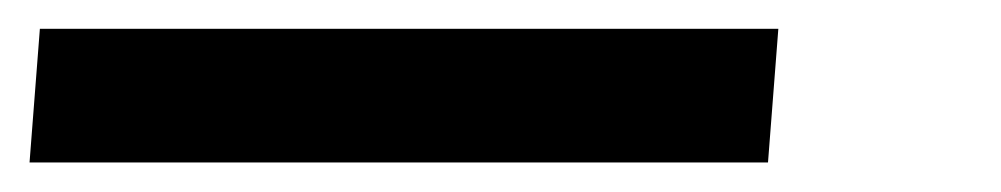

<svg xmlns="http://www.w3.org/2000/svg" viewBox="-38 -54 678 130"><path d="M-11 -34.5H489L482 56H-18Z"/></svg>

Font: Urbanist Medium
Style: Italic
Weight: 500
Italic angle: -8°
Designer: Corey Hu
Foundry: Corey Hu
Version: Version 1.330; ttfautohint (v1.8.4.7-5d5b)